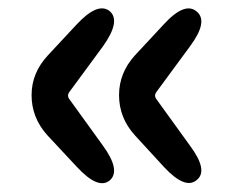

<svg xmlns="http://www.w3.org/2000/svg" viewBox="-20 -510 569 450"><path d="M237 -87Q210 -65 160 -119L91 -193Q54 -234 54 -287Q54 -339 92 -380L159 -452Q209 -506 237 -484Q264 -461 221 -401L143 -295Q136 -286 143 -277L221 -169Q264 -110 237 -87ZM441 -88Q414 -65 364 -119L296 -193Q259 -234 259 -287Q259 -339 296 -380L363 -452Q413 -507 441 -483Q469 -460 425 -401L347 -295Q340 -286 347 -277L425 -169Q469 -110 441 -88Z"/></svg>

Font: Resource Han Rounded JP
Style: Bold
Weight: 700
Designer: Cyano Hao (round all glyphs); Ryoko NISHIZUKA 西塚涼子 (kana, bopomofo & ideographs); Paul D. Hunt (Latin, Greek & Cyrillic)
Foundry: Cyano Hao
Version: 0.990